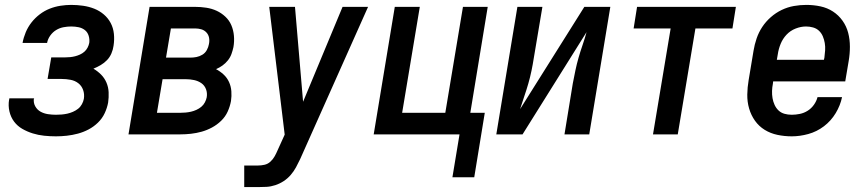

<svg xmlns="http://www.w3.org/2000/svg" viewBox="-20 -548 3540 783"><path d="M208 8Q184 8 160 5.5Q136 3 113.5 -4Q91 -11 71 -22.5Q51 -34 37.5 -52Q24 -70 18.5 -93.5Q13 -117 17 -141Q18 -143 18 -144Q18 -145 18 -147H119Q119 -146 119 -145.5Q119 -145 118 -145Q116 -128 124 -114Q132 -100 145.5 -92.5Q159 -85 175.5 -82.5Q192 -80 208 -80Q220 -80 231.5 -81Q243 -82 254.5 -84.5Q266 -87 277.5 -92Q289 -97 298.5 -104.5Q308 -112 314 -123Q320 -134 322 -145Q325 -164 319 -181Q313 -198 299.5 -208.5Q286 -219 268 -222.5Q250 -226 231 -226H174L189 -314H246Q256 -314 266 -315Q276 -316 286 -318.5Q296 -321 306 -325.5Q316 -330 324 -337Q332 -344 337 -353.5Q342 -363 344 -373Q346 -388 341.5 -402.5Q337 -417 326 -425.5Q315 -434 300.5 -437Q286 -440 270 -440Q255 -440 239 -437Q223 -434 209 -425.5Q195 -417 185 -403Q175 -389 172 -373H72Q76 -395 85 -416.5Q94 -438 108.5 -456.5Q123 -475 142 -489.5Q161 -504 182.5 -512.5Q204 -521 226.5 -524.5Q249 -528 270 -528Q295 -528 319 -524.5Q343 -521 364.5 -512.5Q386 -504 403.5 -489Q421 -474 431.5 -454Q442 -434 444.5 -410Q447 -386 443 -361Q441 -346 434.5 -330.5Q428 -315 416.5 -303Q405 -291 390.5 -282.5Q376 -274 361 -268Q378 -258 392 -244Q406 -230 414 -211.5Q422 -193 423 -172Q424 -151 421 -130Q417 -108 407 -86.5Q397 -65 379.5 -48Q362 -31 341 -20Q320 -9 297.5 -3Q275 3 252.5 5.5Q230 8 208 8Z M504 0 590 -520H776Q799 -520 821.5 -516.5Q844 -513 863.5 -504Q883 -495 899 -480Q915 -465 923.5 -445Q932 -425 934 -402Q936 -379 932 -356Q929 -342 924 -328Q919 -314 909.5 -302Q900 -290 887.5 -281Q875 -272 861 -266Q878 -257 892 -244Q906 -231 914 -213.5Q922 -196 923.5 -176Q925 -156 922 -136Q918 -114 908.5 -93Q899 -72 882 -55.5Q865 -39 844.5 -28Q824 -17 802.5 -11Q781 -5 759 -2.5Q737 0 715 0ZM657 -313H756Q769 -313 781.5 -315.5Q794 -318 805.5 -325Q817 -332 823.5 -344Q830 -356 832 -368Q835 -382 832.5 -394.5Q830 -407 821.5 -416Q813 -425 801 -428.5Q789 -432 776 -432H677ZM620 -88H715Q726 -88 737 -89Q748 -90 759 -92.5Q770 -95 781 -100Q792 -105 801 -112.5Q810 -120 815.5 -130.5Q821 -141 823 -151Q826 -169 820 -184.5Q814 -200 801 -209Q788 -218 771.5 -221.5Q755 -225 738 -225H643Z M976 215V127H1032Q1045 127 1058.5 124Q1072 121 1082.5 111.5Q1093 102 1100 89.5Q1107 77 1112 65L1141 1L1078 -520H1183L1216 -133L1377 -520H1481L1204 101Q1196 118 1187 134.5Q1178 151 1165.5 165.5Q1153 180 1137 190.5Q1121 201 1103 207Q1085 213 1067 214Q1049 215 1032 215Z M1825 175 1854 0H1504L1590 -520H1692L1620 -88H1796L1868 -520H1969L1898 -88H1957L1914 175Z M2004 0 2090 -520H2192L2157 -312Q2153 -286 2147.5 -259.5Q2142 -233 2134.5 -207Q2127 -181 2118 -155Q2109 -129 2101 -103L2363 -520H2469L2383 0H2282L2316 -208Q2321 -234 2326.5 -260.5Q2332 -287 2339.5 -313Q2347 -339 2356 -365Q2365 -391 2372 -417L2111 0Z M2643 0 2715 -432H2564L2578 -520H2981L2967 -432H2816L2744 0Z M3209 8Q3179 8 3150.5 2Q3122 -4 3098.5 -18.5Q3075 -33 3059 -55.5Q3043 -78 3035 -105.5Q3027 -133 3027.5 -162.5Q3028 -192 3033 -221L3053 -341Q3057 -366 3065.5 -391Q3074 -416 3088.5 -438Q3103 -460 3123.5 -478Q3144 -496 3168 -507.5Q3192 -519 3217.5 -523.5Q3243 -528 3268 -528Q3298 -528 3326 -522Q3354 -516 3377 -501Q3400 -486 3416 -463.5Q3432 -441 3439 -414Q3446 -387 3446 -357.5Q3446 -328 3441 -299L3427 -216H3133L3132 -207Q3129 -192 3128.5 -177Q3128 -162 3130.5 -147.5Q3133 -133 3139 -120Q3145 -107 3155 -97.5Q3165 -88 3179 -84Q3193 -80 3209 -80Q3225 -80 3242 -83.5Q3259 -87 3274 -96.5Q3289 -106 3299.5 -121Q3310 -136 3314 -152H3414Q3407 -118 3388 -86.5Q3369 -55 3340 -33Q3311 -11 3276.5 -1.5Q3242 8 3209 8ZM3148 -304H3340L3342 -313Q3344 -328 3345 -343Q3346 -358 3343.5 -372.5Q3341 -387 3335.5 -400Q3330 -413 3320 -422.5Q3310 -432 3296 -436Q3282 -440 3267 -440Q3246 -440 3224.5 -431.5Q3203 -423 3187.5 -406.5Q3172 -390 3163.5 -369Q3155 -348 3152 -327Z"/></svg>

Font: Iosevka SS04 Semibold Oblique
Style: Regular
Weight: 600
Italic angle: -9°
Monospace: yes
Designer: Belleve Invis
Foundry: Belleve Invis
Version: Version 19.0.0; ttfautohint (v1.8.4)